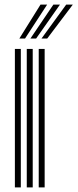

<svg xmlns="http://www.w3.org/2000/svg" viewBox="-20 -812 336 832"><path d="M147.8 0V-600H173.5V0ZM44.5 0V-600H70.2V0ZM96 0V-600H121.8V0ZM63.8 -645 155.5 -792H184.2L88.5 -645ZM159.8 -645 266.8 -792H295.5L184.5 -645ZM111.8 -645 211.2 -792H239.8L136.5 -645Z"/></svg>

Font: Big Shoulders Inline Display ExtraBold
Style: Regular
Weight: 800
Designer: Patric King
Foundry: XO Type Co
Version: Version 1.000